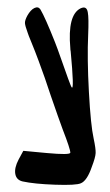

<svg xmlns="http://www.w3.org/2000/svg" viewBox="-20 -752 303 527"><path d="M42 -254Q25 -258 22 -274.5Q19 -291 31 -314L44 -338L108 -332Q173 -326 173 -333Q173 -343 152 -397Q147 -411 138.5 -434.5Q130 -458 119 -490.5Q108 -523 103 -538Q96 -558 86 -585Q76 -612 66.5 -635Q57 -658 56 -662Q49 -681 48.5 -688.5Q48 -696 55 -709Q64 -725 74.5 -730Q85 -735 91 -726Q104 -704 131 -636Q137 -621 148 -589.5Q159 -558 167 -536Q175 -514 177 -512Q184 -504 174 -611Q173 -616 173 -620Q165 -711 201 -729Q218 -737 221 -718Q224 -703 222 -656Q219 -592 224 -500Q229 -408 237 -372Q243 -344 242.5 -332Q242 -320 232 -294Q219 -256 202 -249Q189 -243 131.5 -245Q74 -247 42 -254Z"/></svg>

Font: Amit
Style: Regular
Weight: 400
Version: Version 1.1